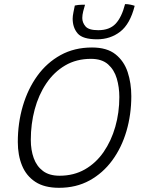

<svg xmlns="http://www.w3.org/2000/svg" viewBox="-20 -892 717 938"><path d="M268.5 25.5Q197 25.5 152.8 -3.5Q108.5 -32.5 87.8 -83Q67 -133.5 67 -198.5Q67 -291 91.5 -374.2Q116 -457.5 162.5 -521.8Q209 -586 276.2 -623Q343.5 -660 429.5 -660Q502.5 -660 544.2 -626.8Q586 -593.5 603.8 -539.5Q621.5 -485.5 621.5 -422.5Q621.5 -332.5 597.8 -251.5Q574 -170.5 528.2 -108.2Q482.5 -46 417.2 -10.2Q352 25.5 268.5 25.5ZM271 -33.5Q340.5 -33.5 394.8 -64.5Q449 -95.5 486.2 -149.5Q523.5 -203.5 543.2 -272.5Q563 -341.5 563 -418Q563 -466 550.5 -508.5Q538 -551 507.8 -577.8Q477.5 -604.5 424.5 -604.5Q353 -604.5 298.2 -572.2Q243.5 -540 206 -484.2Q168.5 -428.5 149.5 -357.5Q130.5 -286.5 130.5 -208.5Q130.5 -159 144.8 -119.5Q159 -80 189.8 -56.8Q220.5 -33.5 271 -33.5ZM638 -863.5Q615.5 -774.5 567.2 -737.2Q519 -700 454.5 -700Q384 -700 359.5 -728.5Q335 -757 335 -801Q335 -813 338.8 -832.2Q342.5 -851.5 345.5 -865Q354 -867 362.2 -867.8Q370.5 -868.5 379 -868.8Q387.5 -869 395.5 -869Q391 -855 386.5 -836.8Q382 -818.5 382 -804Q382 -781.5 397.8 -763Q413.5 -744.5 460 -744.5Q515 -744.5 544.8 -776Q574.5 -807.5 591 -872Q604.5 -872 617.5 -869.2Q630.5 -866.5 638 -863.5Z"/></svg>

Font: Grandstander Thin ExtraLight
Style: Italic
Weight: 250
Italic angle: -15°
Version: Version 1.200